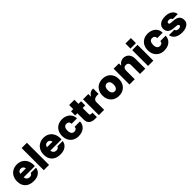

<svg xmlns="http://www.w3.org/2000/svg" viewBox="485 -2493 4291 4291"><g transform="rotate(-45 2630.0 -348.0)"><path d="M32 -244.5Q32 -326 65.5 -387.5Q99 -449 158.8 -483.5Q218.5 -518 297 -518Q373.5 -518 432 -484Q490.5 -450 523.8 -387Q557 -324 557 -238V-205.5H201Q218 -111 303 -111Q367 -111 381 -162.5H550.5Q537 -78 473 -31Q409 16 304.5 16Q177.5 16 104.8 -53.5Q32 -123 32 -244.5ZM291.5 -390Q220 -390 202.5 -312H378Q374 -348 350.8 -369Q327.5 -390 291.5 -390Z M632 -700H799V0H632Z M874.5 -244.5Q874.5 -326 908 -387.5Q941.5 -449 1001.2 -483.5Q1061 -518 1139.5 -518Q1216 -518 1274.5 -484Q1333 -450 1366.2 -387Q1399.5 -324 1399.5 -238V-205.5H1043.5Q1060.5 -111 1145.5 -111Q1209.5 -111 1223.5 -162.5H1393Q1379.5 -78 1315.5 -31Q1251.5 16 1147 16Q1020 16 947.2 -53.5Q874.5 -123 874.5 -244.5ZM1134 -390Q1062.5 -390 1045 -312H1220.5Q1216.5 -348 1193.2 -369Q1170 -390 1134 -390Z M1461.5 -252Q1461.5 -332 1494 -391.8Q1526.5 -451.5 1585 -484.8Q1643.5 -518 1722 -518Q1792.5 -518 1849.5 -491.5Q1906.5 -465 1940.2 -415Q1974 -365 1975 -294H1805.5Q1804.5 -337.5 1781.8 -357.2Q1759 -377 1722 -377Q1678.5 -377 1654.8 -344.5Q1631 -312 1631 -252Q1631 -191.5 1655 -158.2Q1679 -125 1722 -125Q1758.5 -125 1781.2 -142Q1804 -159 1805.5 -199H1975Q1972.5 -130 1938.5 -82Q1904.5 -34 1848.2 -9Q1792 16 1722 16Q1644 16 1585.5 -17.5Q1527 -51 1494.2 -111.2Q1461.5 -171.5 1461.5 -252Z M2311 -139.5V0H2246Q2161.5 0 2112 -43Q2062.5 -86 2062.5 -167.5V-368.5H1993.5V-500H2062.5V-629.5H2229V-500H2311V-368.5H2229V-190.5Q2229 -163 2239.5 -151.2Q2250 -139.5 2272 -139.5Z M2372.5 -500H2539.5V-414Q2565 -460 2601.2 -485Q2637.5 -510 2675 -510H2703.5V-340H2668Q2606.5 -340 2573 -314.8Q2539.5 -289.5 2539.5 -250V0H2372.5Z M2739 -252Q2739 -332 2771.8 -391.8Q2804.5 -451.5 2863.2 -484.8Q2922 -518 3000.5 -518Q3078.5 -518 3137.2 -484.8Q3196 -451.5 3228.5 -391.8Q3261 -332 3261 -252Q3261 -171.5 3228.5 -111.2Q3196 -51 3137.2 -17.5Q3078.5 16 3000.5 16Q2922 16 2863.2 -17.5Q2804.5 -51 2771.8 -111.2Q2739 -171.5 2739 -252ZM3091 -252Q3091 -311.5 3067 -344.2Q3043 -377 3000.5 -377Q2957 -377 2932.8 -344.2Q2908.5 -311.5 2908.5 -252Q2908.5 -191.5 2932.8 -158.2Q2957 -125 3000.5 -125Q3043 -125 3067 -158.2Q3091 -191.5 3091 -252Z M3673.5 -276Q3673.5 -324 3650.5 -346Q3627.5 -368 3589 -368Q3553.5 -368 3530.5 -344.2Q3507.5 -320.5 3507.5 -283V0H3340V-500H3507.5V-426.5Q3535 -470.5 3575.8 -494.2Q3616.5 -518 3658.5 -518Q3738 -518 3789.2 -464.5Q3840.5 -411 3840.5 -311.5V0H3673.5Z M3924.5 -711.5H4097V-552H3924.5ZM3927.5 -500H4094.5V0H3927.5Z M4170 -252Q4170 -332 4202.5 -391.8Q4235 -451.5 4293.5 -484.8Q4352 -518 4430.5 -518Q4501 -518 4558 -491.5Q4615 -465 4648.8 -415Q4682.5 -365 4683.5 -294H4514Q4513 -337.5 4490.2 -357.2Q4467.5 -377 4430.5 -377Q4387 -377 4363.2 -344.5Q4339.5 -312 4339.5 -252Q4339.5 -191.5 4363.5 -158.2Q4387.5 -125 4430.5 -125Q4467 -125 4489.8 -142Q4512.5 -159 4514 -199H4683.5Q4681 -130 4647 -82Q4613 -34 4556.8 -9Q4500.5 16 4430.5 16Q4352.5 16 4294 -17.5Q4235.5 -51 4202.8 -111.2Q4170 -171.5 4170 -252Z M5023 -182 4922.5 -191.5Q4835 -199.5 4793.5 -239.5Q4752 -279.5 4752 -348.5Q4752 -425.5 4813.2 -470.5Q4874.5 -515.5 4980 -515.5Q5082 -515.5 5145.2 -471Q5208.5 -426.5 5217.5 -349.5H5056Q5047 -399 4981.5 -399Q4953.5 -399 4937 -388Q4920.5 -377 4920.5 -358.5Q4920.5 -326.5 4960 -321L5068.5 -311.5Q5228.5 -297 5228.5 -148.5Q5228.5 -100 5200.2 -63.5Q5172 -27 5121 -6.8Q5070 13.5 5002 13.5Q4891 13.5 4823.2 -32Q4755.5 -77.5 4745 -156H4915.5Q4925.5 -100.5 4999.5 -100.5Q5030 -100.5 5048.5 -111.2Q5067 -122 5067 -141Q5067 -176 5023 -182Z"/></g></svg>

Font: Overused Grotesk ExtraBold
Style: Regular
Weight: 800
Version: Version 0.004